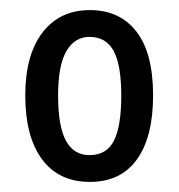

<svg xmlns="http://www.w3.org/2000/svg" viewBox="-20 -742 354 380"><path d="M283 -553Q283 -471 251 -426.5Q219 -382 158 -382Q96 -382 63 -427Q30 -472 30 -553Q30 -633 64 -677.5Q98 -722 158 -722Q217 -722 250 -679.5Q283 -637 283 -553ZM95 -553Q95 -492 110.5 -463.5Q126 -435 157 -435Q191 -435 205.5 -463.5Q220 -492 220 -553Q220 -613 205 -641Q190 -669 157 -669Q128 -669 111.5 -641Q95 -613 95 -553Z"/></svg>

Font: Noto Sans Thai ExtCond
Style: Regular
Weight: 400
Width: 2
Designer: Monotype Design Team
Foundry: Monotype Imaging Inc.
Version: Version 2.002; ttfautohint (v1.8.4.7-5d5b)